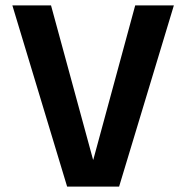

<svg xmlns="http://www.w3.org/2000/svg" viewBox="-20 -695 702 715"><path d="M230 0H423.5L627.5 -675H483.5L327.5 -100.5H326.5L170 -675H26Z"/></svg>

Font: Anybody Thin SemiBold
Style: Regular
Weight: 600
Version: Version 1.113;gftools[0.9.25]